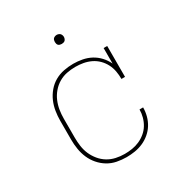

<svg xmlns="http://www.w3.org/2000/svg" viewBox="-166 -836 932 974"><g transform="rotate(-30 300.0 -349.5)"><path d="M298 8Q270 8 242 2.5Q214 -3 190 -17.5Q166 -32 147.5 -53.5Q129 -75 118 -100.5Q107 -126 102.5 -154Q98 -182 98 -210V-320Q98 -348 102.5 -376Q107 -404 118 -429.5Q129 -455 147.5 -477Q166 -499 190.5 -513Q215 -527 243 -532.5Q271 -538 299 -538Q325 -538 351.5 -533Q378 -528 401.5 -515.5Q425 -503 443.5 -483Q462 -463 473 -439V-530H494V-349H473Q473 -372 469 -394.5Q465 -417 454.5 -437.5Q444 -458 427.5 -474.5Q411 -491 390 -501Q369 -511 346.5 -515Q324 -519 301 -519Q275 -519 250 -514Q225 -509 203 -496Q181 -483 164 -463Q147 -443 137 -419.5Q127 -396 123 -371Q119 -346 119 -320V-210Q119 -185 122.5 -159.5Q126 -134 136 -111Q146 -88 162.5 -68Q179 -48 200.5 -35Q222 -22 247 -16.5Q272 -11 298 -11Q320 -11 342 -14.5Q364 -18 384.5 -27Q405 -36 422.5 -50.5Q440 -65 451.5 -84Q463 -103 469 -125Q475 -147 475 -169H496Q496 -144 489.5 -119.5Q483 -95 470 -74Q457 -53 437.5 -36.5Q418 -20 395 -10Q372 0 347.5 4Q323 8 298 8ZM300 -654Q295 -654 289.5 -655.5Q284 -657 280.5 -660.5Q277 -664 275.5 -669.5Q274 -675 274 -680Q274 -685 275.5 -690.5Q277 -696 280.5 -699.5Q284 -703 289.5 -705Q295 -707 300 -707Q305 -707 310.5 -705Q316 -703 319.5 -699.5Q323 -696 325 -690.5Q327 -685 327 -680Q327 -675 325 -669.5Q323 -664 319.5 -660.5Q316 -657 310.5 -655.5Q305 -654 300 -654Z"/></g></svg>

Font: Iosevka Curly Slab ThEx
Style: Regular
Weight: 100
Width: 7
Monospace: yes
Designer: Belleve Invis
Foundry: Belleve Invis
Version: Version 11.1.0; ttfautohint (v1.8.3)